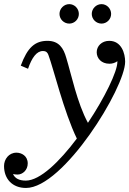

<svg xmlns="http://www.w3.org/2000/svg" viewBox="-83 -672 640 952"><path d="M372 -603C372 -576.5 394 -555 420.5 -555C446.5 -555 468 -576.5 468 -603C468 -629.5 446.5 -651.5 420.5 -651.5C394 -651.5 372 -629.5 372 -603ZM212 -603C212 -576.5 234 -555 260.5 -555C286.5 -555 308 -576.5 308 -603C308 -629.5 286.5 -651.5 260.5 -651.5C234 -651.5 212 -629.5 212 -603ZM46 260C231 260 537.5 -236 537.5 -366C537.5 -407 519.5 -469.5 458.5 -469.5C421.5 -469.5 396.5 -443.5 396.5 -413C396.5 -383 419.5 -356 459.5 -356C474.5 -356 488 -360.5 499 -368.5C499 -367.5 499 -366 499 -365C499 -317.5 436.5 -188 353 -63C299.5 -161 270.5 -304 245.5 -385.5C232 -433.5 209 -469.5 152.5 -469.5C90.5 -469.5 53 -436.5 20 -346.5L56 -331C75 -386.5 99 -419 129.5 -419C147.5 -419 153 -410 157 -399.5C182 -333.5 233.5 -118 298 15C212 129.5 115.5 223.5 45 223.5C12.5 223.5 -8.5 213 -18.5 191C-10.5 192.5 -3 193.5 4 193.5C29 193.5 54.5 171.5 54.5 138.5C54.5 100.5 23.5 85 -1.5 85C-39.5 85 -63 118 -63 151C-63 216 -21 260 46 260Z"/></svg>

Font: Bodoni* 06pt
Style: Italic
Weight: 400
Italic angle: -13°
Version: Version 2.3